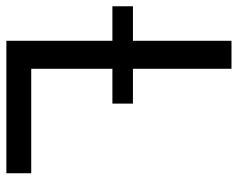

<svg xmlns="http://www.w3.org/2000/svg" viewBox="-122 -655 747 603"><g transform="rotate(90 251.5 -353.5)"><path d="M78.1 -333H-30.3V-397.5H78.1V-707H166V-397.5H275.4V-333H166V-78.1H494.1V0H78.1Z"/></g></svg>

Font: Pretendard JP
Style: Regular
Weight: 400
Designer: Base glyphs from Inter by Rasmus Andersson; Hangeul glyphs from Noto Sans CJK(Source Han Sans) by Jang Soo-young and Kan
Foundry: Kil Hyung-jin
Version: Version 1.309